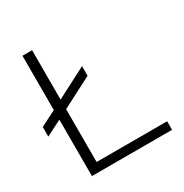

<svg xmlns="http://www.w3.org/2000/svg" viewBox="-142 -670 744 778"><g transform="rotate(-30 230.5 -281.5)"><path d="M443 0V-40H113V-287L256 -361V-406L113 -332V-563H68V-309L-5 -272V-227L68 -264V0Z"/></g></svg>

Font: OSH Darker Grotesque
Style: Regular
Weight: 400
Designer: Gabriel Lam
Foundry: TypeRant
Version: Version 1.000;Glyphs 3.1.1 (3148)